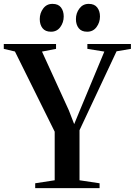

<svg xmlns="http://www.w3.org/2000/svg" viewBox="-36 -970 696 990"><path d="M246 -40.5V-291L41 -704.5L-16.5 -718V-743H253V-718L180.5 -704L319 -401L346.5 -330L375 -399L502 -704L414.5 -718V-743H639V-718L565 -705.5L374 -298.5V-40.5L477.5 -25V0H145.5V-25ZM226.5 -806.5Q197.5 -806.5 183.2 -824.8Q169 -843 169 -871.5Q169 -902.5 186.8 -926.2Q204.5 -950 234 -950H235Q264.5 -950 278.5 -931.5Q292.5 -913 292.5 -885Q292.5 -854.5 275 -830.5Q257.5 -806.5 227.5 -806.5ZM413 -806.5Q384 -806.5 369.8 -824.8Q355.5 -843 355.5 -871.5Q355.5 -902.5 373.5 -926.2Q391.5 -950 421 -950H422Q451 -950 465.2 -931.5Q479.5 -913 479.5 -885Q479.5 -854.5 461.8 -830.5Q444 -806.5 414 -806.5Z"/></svg>

Font: Merriweather 120pt SemiBold
Style: Regular
Weight: 600
Version: Version 2.100